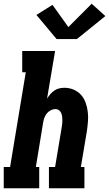

<svg xmlns="http://www.w3.org/2000/svg" viewBox="-31 -1008 584 1028"><path d="M-11 0V-114H23L107 -621H88V-735H264L221 -480Q229 -493 238.5 -504Q248 -515 260.5 -523.5Q273 -532 287 -535Q301 -538 314 -538Q340 -538 363.5 -528Q387 -518 403 -500Q419 -482 427.5 -458Q436 -434 439 -409Q442 -384 440 -358Q438 -332 434 -305L402 -114H421V0H231V-114H264L299 -324Q301 -334 302 -344.5Q303 -355 303 -365.5Q303 -376 301.5 -385.5Q300 -395 296 -404Q292 -413 284 -418.5Q276 -424 266 -424Q253 -424 240.5 -417.5Q228 -411 219.5 -400.5Q211 -390 206.5 -377Q202 -364 200 -352L161 -114H179V0ZM381 -799H272L164 -928L250 -982L335 -863L460 -988L533 -922Z"/></svg>

Font: Iosevka Curly Slab HvObl
Style: Regular
Weight: 900
Italic angle: -9°
Monospace: yes
Designer: Belleve Invis
Foundry: Belleve Invis
Version: Version 11.1.0; ttfautohint (v1.8.3)